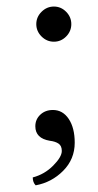

<svg xmlns="http://www.w3.org/2000/svg" viewBox="-20 -428 296 581"><path d="M105.7 -317.6Q89.8 -333.5 89.8 -355Q89.8 -376.5 105.7 -392.3Q121.6 -408.2 143.1 -408.2Q164.6 -408.2 180.2 -392.3Q195.8 -376.5 195.8 -355Q195.8 -333.5 180.2 -317.6Q164.6 -301.8 143.1 -301.8Q121.6 -301.8 105.7 -317.6ZM140.1 -95.2Q169.9 -95.2 188 -68.1Q206.1 -41 206.1 3.9Q206.1 53.7 171.1 88.9Q136.2 124 87.9 132.8Q79.1 124 79.1 108.9Q114.7 99.6 140.9 73.2Q167 46.9 167 28.8Q167 13.2 157.2 6.6Q147.5 0 130.9 -2Q86.9 -9.3 86.9 -45.9Q86.9 -66.9 102.1 -81.1Q117.2 -95.2 140.1 -95.2Z"/></svg>

Font: Linux Libertine G
Style: Regular
Weight: 400
Designer: Philipp H. Poll
Foundry: Philipp H. Poll
Version: Version 4.7.5